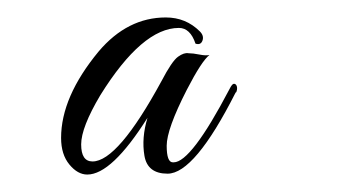

<svg xmlns="http://www.w3.org/2000/svg" viewBox="-20 -621 414 220"><path d="M149 -486Q108 -421 80 -421Q69 -421 59.5 -432.5Q50 -444 50 -463Q50 -510 93 -562Q126 -601 170 -601Q193 -601 209 -585Q214 -580 212 -574.5Q210 -569 204 -571Q198 -589 185 -589Q143 -589 95 -512Q73 -475 73 -455.5Q73 -436 86 -436Q115 -436 165 -528Q177 -551 184 -556Q191 -561 196 -560Q201 -560 208.5 -558.5Q216 -557 220 -558Q211 -551 194 -518Q171 -473 171 -454Q171 -435 178 -435H179Q199 -435 243 -519Q246 -525 248 -525Q250 -525 251 -523Q252 -521 251.5 -518Q251 -515 250 -515Q203 -422 172 -422Q149 -422 145.5 -442.5Q142 -463 149 -486Z"/></svg>

Font: #9Slide05 Great Vibes
Style: Regular
Weight: 400
Designer: Robert E. Leuschke
Foundry: Robert E. Leuschke
Version: Version 1.001